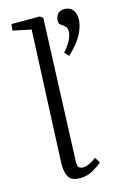

<svg xmlns="http://www.w3.org/2000/svg" viewBox="-120 -828 597 900"><g transform="rotate(-15 178.5 -378.5)"><path d="M114 -718 26 -736 29 -767H167L181 -757L154 -72Q153 -49 158.5 -40Q164 -31 180 -31Q207 -31 245 -60L262 -34Q246 -19 217.5 -2.5Q189 14 153 14Q112 14 98.5 -10Q85 -34 86 -75ZM252 -553 233 -573Q259 -603 269.5 -625.5Q280 -648 280 -666Q280 -684 266 -694L245 -710Q238 -733 249.5 -752Q261 -771 287 -771Q311 -771 325.5 -755Q340 -739 340 -708Q340 -677 320.5 -638Q301 -599 252 -553Z"/></g></svg>

Font: Literata 36pt Light
Style: Italic
Weight: 300
Italic angle: -2°
Designer: Latin by Veronika Burian and Jose Scaglione. Greek by Irene Vlachou. Cyrillic by Vera Evstafieva
Foundry: TypeTogether
Version: Version 3.002